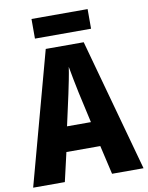

<svg xmlns="http://www.w3.org/2000/svg" viewBox="-95 -953 787 1021"><g transform="rotate(-10 298.0 -442.5)"><path d="M426 0 390 -156H207L171 0H0L194 -715H399L596 0ZM326 -456Q319 -490 311 -530Q303 -570 298 -600Q294 -571 286 -531Q278 -491 271 -458L234 -290H363ZM450 -885V-779H147V-885Z"/></g></svg>

Font: Noto Sans Ethiopic Condensed ExtraBold
Style: Regular
Weight: 800
Width: 3
Designer: Monotype Design Team
Foundry: Monotype Imaging Inc.
Version: Version 2.102; ttfautohint (v1.8.4.7-5d5b)